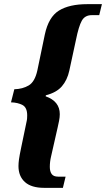

<svg xmlns="http://www.w3.org/2000/svg" viewBox="-20 -780 511 925"><path d="M193 125Q131 125 100 97Q69 69 69 20Q69 6 71.5 -12.5Q74 -31 82 -69L108 -194Q110 -202 110.5 -210Q111 -218 111 -224Q111 -262 88.5 -274Q66 -286 33 -287L49 -350Q89 -351 118.5 -368.5Q148 -386 160 -441L196 -614Q214 -698 264 -729Q314 -760 401 -760H471L458 -707H422Q389 -707 374 -680Q359 -653 346 -588L314 -440Q304 -394 278 -364Q252 -334 201 -321L200 -316Q268 -292 268 -230Q268 -215 264.5 -197.5Q261 -180 258 -167L226 -26Q220 -1 220 24Q220 46 229 58.5Q238 71 260 71H296L283 125Z"/></svg>

Font: Noto Serif Tamil ExtraCondensed ExtraBold
Style: Italic
Weight: 800
Width: 2
Italic angle: -12°
Designer: Indian Type Foundry, Tom Grace, and the Monotype Design Team
Foundry: Monotype Imaging Inc.
Version: Version 2.003; ttfautohint (v1.8.4.7-5d5b)